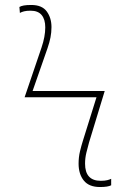

<svg xmlns="http://www.w3.org/2000/svg" viewBox="-20 -743 540 772"><path d="M382 9Q338 9 317 -17Q296 -43 296 -85Q296 -111 301.5 -134Q307 -157 313 -176L368 -352H79L147 -552Q162 -596 162 -633Q162 -665 147.5 -682.5Q133 -700 103 -700Q87 -700 77 -697.5Q67 -695 60 -691L58 -715Q65 -719 76 -721Q87 -723 106 -723Q149 -723 168 -697Q187 -671 187 -634Q187 -613 183 -592.5Q179 -572 171 -549L111 -377H401L338 -170Q333 -152 327.5 -130Q322 -108 322 -85Q322 -16 385 -16Q401 -16 411 -18.5Q421 -21 427 -24V2Q414 9 382 9Z"/></svg>

Font: Noto Sans Mono ExtraCondensed Thin
Style: Regular
Weight: 100
Width: 2
Designer: Monotype Design Team
Foundry: Monotype Imaging Inc.
Version: Version 2.014; ttfautohint (v1.8.4.7-5d5b)